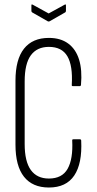

<svg xmlns="http://www.w3.org/2000/svg" viewBox="-20 -830 431 856"><path d="M198 6Q125 6 87 -42Q49 -90 49 -185V-470Q49 -565 87 -613Q125 -661 198 -661Q250 -661 284 -636Q318 -611 332.5 -564.5Q347 -518 341 -451Q340 -446 336 -446H305Q299 -446 300 -452Q305 -537 280.5 -579Q256 -621 198 -621Q145 -621 117.5 -583.5Q90 -546 90 -467V-188Q90 -110 117.5 -72Q145 -34 198 -34Q257 -34 281.5 -77.5Q306 -121 302 -203Q301 -209 307 -209H336Q342 -209 342 -203Q347 -101 311 -47.5Q275 6 198 6ZM193 -735 123 -775Q120 -777 120 -782V-807Q120 -812 126 -809L197 -770L268 -809Q274 -812 274 -807V-782Q274 -777 271 -775L201 -735Q197 -733 193 -735Z"/></svg>

Font: Sofia Sans Extra Condensed Light
Style: Regular
Weight: 300
Designer: Botio Nikoltchev, Ani Petrova
Foundry: lettersoup
Version: Version 4.101